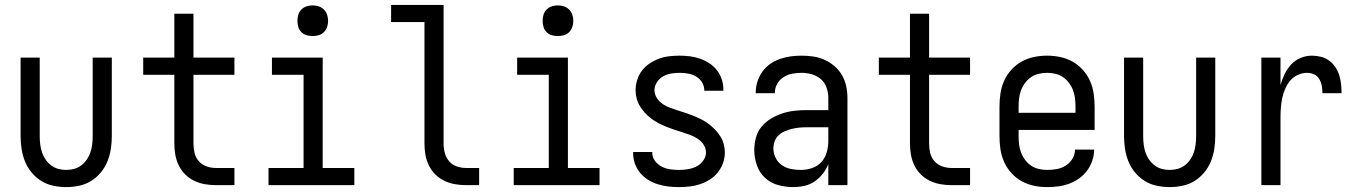

<svg xmlns="http://www.w3.org/2000/svg" viewBox="-20 -755 5540 783"><path d="M250 8Q224 8 197.5 2.5Q171 -3 148.5 -17Q126 -31 109 -51.5Q92 -72 82 -96.5Q72 -121 68 -147.5Q64 -174 64 -200V-520H142V-200Q142 -183 144 -166.5Q146 -150 151 -134.5Q156 -119 165.5 -105Q175 -91 188 -81Q201 -71 217 -66.5Q233 -62 250 -62Q267 -62 283 -66.5Q299 -71 312 -81Q325 -91 334.5 -105Q344 -119 349 -134.5Q354 -150 356 -166.5Q358 -183 358 -200V-520H436V-200Q436 -174 432 -147.5Q428 -121 418 -96.5Q408 -72 391 -51.5Q374 -31 351.5 -17Q329 -3 302.5 2.5Q276 8 250 8Z M936 0H860Q837 0 814.5 -4Q792 -8 771.5 -18Q751 -28 735 -44Q719 -60 709 -80.5Q699 -101 695 -123.5Q691 -146 691 -169V-450H564V-520H691V-699H769V-520H936V-450H769V-169Q769 -150 773.5 -131Q778 -112 791 -97.5Q804 -83 822.5 -76.5Q841 -70 860 -70H936Z M1075 0V-70H1218V-450H1089V-520H1296V-70H1425V0ZM1255 -608Q1242 -608 1230 -611.5Q1218 -615 1209 -624Q1200 -633 1196.5 -645Q1193 -657 1193 -670Q1193 -683 1196.5 -695Q1200 -707 1209 -716Q1218 -725 1230 -729Q1242 -733 1255 -733Q1268 -733 1280 -729Q1292 -725 1301 -716Q1310 -707 1314 -695Q1318 -683 1318 -670Q1318 -657 1314 -645Q1310 -633 1301 -624Q1292 -615 1280 -611.5Q1268 -608 1255 -608Z M1934 0H1880Q1857 0 1834.5 -4Q1812 -8 1791.5 -18Q1771 -28 1755 -44Q1739 -60 1729 -80.5Q1719 -101 1715 -123.5Q1711 -146 1711 -169V-665H1575V-735H1789V-169Q1789 -150 1794 -131Q1799 -112 1811.5 -97.5Q1824 -83 1842.5 -76.5Q1861 -70 1880 -70H1934Z M2075 0V-70H2218V-450H2089V-520H2296V-70H2425V0ZM2255 -608Q2242 -608 2230 -611.5Q2218 -615 2209 -624Q2200 -633 2196.5 -645Q2193 -657 2193 -670Q2193 -683 2196.5 -695Q2200 -707 2209 -716Q2218 -725 2230 -729Q2242 -733 2255 -733Q2268 -733 2280 -729Q2292 -725 2301 -716Q2310 -707 2314 -695Q2318 -683 2318 -670Q2318 -657 2314 -645Q2310 -633 2301 -624Q2292 -615 2280 -611.5Q2268 -608 2255 -608Z M2749 8Q2727 8 2705.5 5.5Q2684 3 2663 -3.5Q2642 -10 2623.5 -21.5Q2605 -33 2591 -49.5Q2577 -66 2569.5 -87Q2562 -108 2562 -130V-135H2640V-132Q2640 -114 2651 -99Q2662 -84 2678.5 -75.5Q2695 -67 2713 -64.5Q2731 -62 2749 -62Q2767 -62 2785.5 -65Q2804 -68 2820 -76Q2836 -84 2847.5 -99.5Q2859 -115 2859 -133Q2859 -151 2849 -165.5Q2839 -180 2824.5 -189.5Q2810 -199 2794 -205Q2778 -211 2761.5 -216Q2745 -221 2728.5 -226.5Q2712 -232 2696 -238.5Q2680 -245 2665 -253Q2650 -261 2636 -271.5Q2622 -282 2610.5 -294.5Q2599 -307 2590 -321.5Q2581 -336 2576.5 -353Q2572 -370 2572 -387Q2572 -408 2578.5 -429Q2585 -450 2598 -467Q2611 -484 2629 -496Q2647 -508 2667 -515.5Q2687 -523 2708.5 -525.5Q2730 -528 2751 -528Q2772 -528 2793 -525.5Q2814 -523 2834 -516Q2854 -509 2872 -497.5Q2890 -486 2903 -469.5Q2916 -453 2923 -432.5Q2930 -412 2930 -391V-385H2852V-388Q2852 -405 2842.5 -420Q2833 -435 2818 -443.5Q2803 -452 2785.5 -455Q2768 -458 2751 -458Q2734 -458 2716.5 -455Q2699 -452 2684 -443.5Q2669 -435 2659 -419.5Q2649 -404 2649 -387Q2649 -370 2659 -355Q2669 -340 2683 -330.5Q2697 -321 2713.5 -315Q2730 -309 2746.5 -304Q2763 -299 2779 -293.5Q2795 -288 2811 -281.5Q2827 -275 2842.5 -267Q2858 -259 2871.5 -248.5Q2885 -238 2897 -225.5Q2909 -213 2918 -198.5Q2927 -184 2931.5 -167Q2936 -150 2936 -133Q2936 -111 2928.5 -90Q2921 -69 2907.5 -52Q2894 -35 2875 -23Q2856 -11 2835.5 -4Q2815 3 2793 5.5Q2771 8 2749 8Z M3214 8Q3183 8 3152.5 -0.5Q3122 -9 3099.5 -30Q3077 -51 3066.5 -81.5Q3056 -112 3056 -143Q3056 -168 3062.5 -193Q3069 -218 3085 -237.5Q3101 -257 3123 -270.5Q3145 -284 3169 -292Q3193 -300 3218 -303Q3243 -306 3269 -306H3358V-355Q3358 -376 3351 -397Q3344 -418 3328 -432Q3312 -446 3291 -452Q3270 -458 3249 -458Q3230 -458 3211 -454.5Q3192 -451 3175.5 -440.5Q3159 -430 3149.5 -413Q3140 -396 3140 -377V-375H3062V-378Q3062 -401 3069 -422.5Q3076 -444 3089 -462.5Q3102 -481 3120.5 -494Q3139 -507 3160.5 -514.5Q3182 -522 3204 -525Q3226 -528 3249 -528Q3273 -528 3297 -524.5Q3321 -521 3343 -511Q3365 -501 3383.5 -485Q3402 -469 3414 -448Q3426 -427 3431 -403Q3436 -379 3436 -355V0H3358V-86Q3350 -65 3335.5 -46.5Q3321 -28 3302 -15Q3283 -2 3260 3Q3237 8 3214 8ZM3246 -62Q3269 -62 3291.5 -69.5Q3314 -77 3329.5 -94Q3345 -111 3351.5 -134Q3358 -157 3358 -180V-236H3269Q3254 -236 3239 -234.5Q3224 -233 3209.5 -229.5Q3195 -226 3181 -220Q3167 -214 3156 -204Q3145 -194 3139.5 -179.5Q3134 -165 3134 -150Q3134 -130 3143 -111.5Q3152 -93 3168.5 -81.5Q3185 -70 3205 -66Q3225 -62 3246 -62Z M3936 0H3860Q3837 0 3814.5 -4Q3792 -8 3771.5 -18Q3751 -28 3735 -44Q3719 -60 3709 -80.5Q3699 -101 3695 -123.5Q3691 -146 3691 -169V-450H3564V-520H3691V-699H3769V-520H3936V-450H3769V-169Q3769 -150 3773.5 -131Q3778 -112 3791 -97.5Q3804 -83 3822.5 -76.5Q3841 -70 3860 -70H3936Z M4250 8Q4223 8 4196.5 2.5Q4170 -3 4146.5 -16Q4123 -29 4104.5 -49.5Q4086 -70 4075 -94.5Q4064 -119 4060 -146Q4056 -173 4056 -200V-320Q4056 -347 4060 -374Q4064 -401 4075 -425.5Q4086 -450 4104.5 -470.5Q4123 -491 4146.5 -504Q4170 -517 4196.5 -522.5Q4223 -528 4250 -528Q4277 -528 4303.5 -522.5Q4330 -517 4353.5 -504Q4377 -491 4395.5 -470.5Q4414 -450 4425 -425.5Q4436 -401 4440 -374Q4444 -347 4444 -320V-225H4134V-200Q4134 -183 4136 -166Q4138 -149 4144 -133Q4150 -117 4160.5 -103Q4171 -89 4185 -79.5Q4199 -70 4216 -66Q4233 -62 4250 -62Q4270 -62 4289.5 -65.5Q4309 -69 4326 -79.5Q4343 -90 4353.5 -107.5Q4364 -125 4364 -145H4442Q4442 -122 4434.5 -100Q4427 -78 4413.5 -59.5Q4400 -41 4381 -27.5Q4362 -14 4340.5 -6Q4319 2 4296 5Q4273 8 4250 8ZM4366 -295V-320Q4366 -337 4364 -354Q4362 -371 4356 -387Q4350 -403 4339.5 -417Q4329 -431 4315 -440.5Q4301 -450 4284 -454Q4267 -458 4250 -458Q4233 -458 4216 -454Q4199 -450 4185 -440.5Q4171 -431 4160.5 -417Q4150 -403 4144 -387Q4138 -371 4136 -354Q4134 -337 4134 -320V-295Z M4750 8Q4724 8 4697.5 2.5Q4671 -3 4648.5 -17Q4626 -31 4609 -51.5Q4592 -72 4582 -96.5Q4572 -121 4568 -147.5Q4564 -174 4564 -200V-520H4642V-200Q4642 -183 4644 -166.5Q4646 -150 4651 -134.5Q4656 -119 4665.5 -105Q4675 -91 4688 -81Q4701 -71 4717 -66.5Q4733 -62 4750 -62Q4767 -62 4783 -66.5Q4799 -71 4812 -81Q4825 -91 4834.5 -105Q4844 -119 4849 -134.5Q4854 -150 4856 -166.5Q4858 -183 4858 -200V-520H4936V-200Q4936 -174 4932 -147.5Q4928 -121 4918 -96.5Q4908 -72 4891 -51.5Q4874 -31 4851.5 -17Q4829 -3 4802.5 2.5Q4776 8 4750 8Z M5124 0V-520H5202V-408Q5208 -430 5218.5 -452Q5229 -474 5245 -491.5Q5261 -509 5283.5 -518.5Q5306 -528 5330 -528Q5348 -528 5366.5 -523.5Q5385 -519 5400 -508Q5415 -497 5425.5 -481.5Q5436 -466 5441.5 -448.5Q5447 -431 5449 -412.5Q5451 -394 5451 -375H5373Q5373 -390 5370.5 -404.5Q5368 -419 5360.5 -432Q5353 -445 5339.5 -451.5Q5326 -458 5311 -458Q5291 -458 5272.5 -449.5Q5254 -441 5241.5 -426Q5229 -411 5221 -392.5Q5213 -374 5209 -354.5Q5205 -335 5203.5 -315Q5202 -295 5202 -276V0Z"/></svg>

Font: HulyMono
Style: Regular
Weight: 400
Monospace: yes
Designer: Belleve Invis
Foundry: Belleve Invis
Version: Version 33.2.5; ttfautohint (v1.8.4)